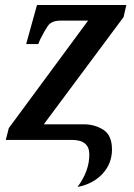

<svg xmlns="http://www.w3.org/2000/svg" viewBox="-20 -556 533 763"><path d="M288 187Q350 175 387.5 134.5Q425 94 425 38Q425 -18 391 -40Q357 -62 313 -62H154L471 -488L482 -536H127L84 -381H132L139 -398Q155 -430 169.5 -452Q184 -474 220 -474H330L15 -47L3 0H266Q335 0 335 58Q335 124 288 187Z"/></svg>

Font: Noto Serif SemiCondensed Semi
Style: Italic
Weight: 600
Width: 4
Italic angle: -12°
Designer: Monotype Design Team
Foundry: Monotype Imaging Inc.
Version: Version 1.901